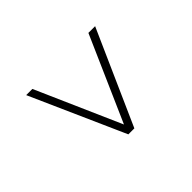

<svg xmlns="http://www.w3.org/2000/svg" viewBox="-76 -723 768 768"><g transform="rotate(45 308.0 -339.0)"><path d="M108 -144V-179L487 -346L508 -342V-322ZM108 -496V-534L508 -356V-335L487 -329Z"/></g></svg>

Font: Roboto Serif 120pt Expanded Light
Style: Regular
Weight: 300
Width: 7
Designer: Greg Gazdowicz
Foundry: Commercial Type
Version: Version 1.008